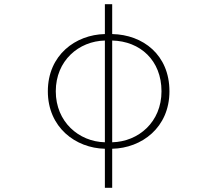

<svg xmlns="http://www.w3.org/2000/svg" viewBox="-20 -701 1040 919"><path d="M482 -20C357 -23 247 -118 247 -264C247 -411 357 -504 482 -507ZM482 198H517V11C658 8 791 -90 791 -264C791 -439 664 -535 517 -538V-681H482V-538C342 -535 209 -438 209 -264C209 -91 342 8 482 11ZM517 -507C651 -504 753 -412 753 -264C753 -117 643 -23 517 -20Z"/></svg>

Font: Harano Aji Gothic ExtraLight
Style: Regular
Weight: 250
Foundry: Masamichi Hosoda
Version: HaranoAjiGothic-ExtraLight version 20230610;ttx 4.39.4